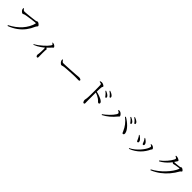

<svg xmlns="http://www.w3.org/2000/svg" viewBox="689 -3117 5522 5522"><g transform="rotate(45 3450.0 -356.5)"><path d="M277.4 -617.3Q291.7 -617.3 324.5 -619.6Q357.3 -621.9 401.3 -626.1Q445.3 -630.3 492.2 -635.5Q539 -640.7 582 -645.5Q625 -650.2 656.5 -654.6Q688 -659 699.7 -661.2Q712.8 -664.1 722.2 -669.3Q731.6 -674.6 739.6 -679Q747.7 -683.4 755.8 -683.4Q767.3 -683.4 783.6 -675.2Q800 -667 816.3 -653.8Q832.5 -640.7 843.6 -626.9Q854.7 -613.2 854.7 -603Q854.7 -592.4 846 -582.2Q837.2 -571.9 826.7 -560Q816.3 -548.1 808.8 -531.3Q756.7 -406.5 677.6 -303Q598.5 -199.4 487.9 -118.9Q377.4 -38.4 229.5 17.9L214.8 -5.6Q322.7 -59.4 410.4 -125.8Q498 -192.2 565.4 -268Q632.7 -343.8 678.4 -426.9Q724 -509.9 747.1 -597.6Q750.5 -609.5 746.5 -612.4Q742.6 -615.3 734.6 -615.3Q724.1 -615.3 695.8 -612.2Q667.5 -609.1 628.8 -604.3Q590.1 -599.5 547.7 -593.7Q505.3 -587.8 465.6 -581.9Q425.8 -576 395.1 -570.7Q364.4 -565.4 350.4 -562Q329.6 -557.7 313.3 -547Q296.9 -536.3 281.9 -536.3Q267 -536.3 248.6 -549.3Q230.2 -562.3 215.1 -579.2Q200.1 -596.2 195.1 -608.7Q190.9 -619.8 188.5 -632.5Q186.1 -645.1 184.8 -665.7L203.9 -673.1Q216.2 -655 233.6 -636.2Q251 -617.3 277.4 -617.3Z M1478.4 -548.6 1483.6 -561.9Q1496.9 -561.6 1509.8 -561Q1522.7 -560.4 1536.8 -555.2Q1553.3 -549.8 1569.6 -537.5Q1585.9 -525.2 1596.8 -511.6Q1607.7 -497.9 1607.7 -486.4Q1607.7 -477.9 1603.5 -473.3Q1599.4 -468.7 1591.8 -463.6Q1584.2 -458.5 1573.2 -447.7Q1548.9 -421.9 1515.9 -386.5Q1482.9 -351.2 1438.3 -310.8Q1422.9 -296.8 1393.7 -273.6Q1364.6 -250.4 1325.4 -223.7Q1286.2 -196.9 1238.3 -170.8Q1190.3 -144.6 1136.4 -124.1L1125.5 -141.6Q1188.9 -177.1 1248.1 -221Q1307.2 -264.9 1357.1 -309.8Q1407 -354.6 1444.1 -395Q1481.1 -435.4 1501.7 -465.2Q1522.2 -495 1522.2 -507.3Q1522.2 -519.1 1508.4 -530.3Q1494.6 -541.6 1478.4 -548.6ZM1412.5 -320.6 1440.4 -345Q1462.8 -329.5 1480.7 -316Q1498.6 -302.6 1498.6 -290.7Q1498.6 -282.6 1495.5 -273.6Q1492.4 -264.5 1491.4 -249.5Q1489.6 -195.4 1489.4 -142.4Q1489.2 -89.5 1490.5 -47.5Q1491.7 -5.5 1491.7 16.3Q1491.7 38.3 1484.6 48.2Q1477.5 58 1462.7 58Q1441.1 58 1429.8 35.7Q1418.5 13.5 1418.5 -8.5Q1418.5 -18.7 1422.2 -31.4Q1425.9 -44 1427.1 -62.8Q1429.7 -84.6 1431.3 -114.4Q1432.9 -144.3 1433.9 -175.2Q1434.9 -206 1435.3 -231.1Q1435.7 -256.2 1434.9 -269.2Q1434.1 -284.7 1429.7 -295.4Q1425.3 -306.2 1412.5 -320.6Z M2041.2 -423.1Q2051.9 -406.1 2062.4 -391.1Q2072.8 -376.1 2086.6 -366.9Q2100.3 -357.7 2120.6 -357.7Q2143.3 -357.7 2184.2 -359.2Q2225.1 -360.7 2275.8 -363.5Q2326.6 -366.3 2379.4 -369.3Q2432.2 -372.3 2479.7 -375.3Q2527.3 -378.3 2561 -380.8Q2594.6 -383.3 2606.1 -383.5Q2656.1 -386.9 2682 -390.4Q2707.8 -394 2726.6 -394Q2746 -394 2765.5 -388.7Q2784.9 -383.4 2797.5 -373.7Q2810.2 -363.9 2810.2 -349.8Q2810.2 -336.4 2800.9 -328.8Q2791.7 -321.1 2766.2 -321.1Q2739.9 -321.1 2710.6 -322.2Q2681.2 -323.3 2635.3 -323.3Q2616.6 -323.3 2575.6 -321.8Q2534.5 -320.3 2482.4 -317.4Q2430.2 -314.5 2377.9 -311.1Q2325.5 -307.7 2282.1 -304.7Q2238.7 -301.7 2216.5 -298.9Q2188.3 -295.7 2172.2 -290.8Q2156 -285.8 2144.6 -281.9Q2133.3 -278 2118.6 -278Q2105.1 -278 2086.6 -291.7Q2068.2 -305.5 2052.6 -324.9Q2037 -344.2 2030 -361.1Q2024.5 -375.4 2023 -388.7Q2021.4 -402.1 2020.7 -416.5Z M3626.8 -564.6Q3611.4 -584 3590.2 -606.1Q3569.1 -628.1 3536 -652.5L3549.5 -669.2Q3588 -653.9 3616.4 -637.6Q3644.8 -621.3 3663.5 -604.7Q3682.5 -588.5 3690.7 -573Q3699 -557.6 3699 -542Q3699 -530.5 3692.5 -523.5Q3686.1 -516.6 3675 -516.6Q3662.7 -516.6 3652.6 -531.3Q3642.5 -546 3626.8 -564.6ZM3711.5 -654.4Q3694.8 -673 3674.7 -691.8Q3654.6 -710.5 3620.5 -734.2L3633.1 -750.8Q3671.7 -737.7 3700.2 -723.1Q3728.7 -708.6 3746.8 -693.3Q3766.6 -678 3775.3 -662.5Q3783.9 -647 3783.9 -631.3Q3783.9 -618.9 3777.9 -612.6Q3771.8 -606.4 3760.9 -606.4Q3748.9 -606.4 3738.4 -620.9Q3727.9 -635.4 3711.5 -654.4ZM3233.8 -742.1Q3252.8 -746.5 3268.2 -750.2Q3283.5 -753.9 3296.9 -753.9Q3312.9 -753.9 3331.6 -747.6Q3350.2 -741.4 3367.6 -732.1Q3385.1 -722.9 3396 -712.4Q3406.9 -701.9 3406.9 -692.7Q3406.9 -682.8 3402.3 -676.3Q3397.8 -669.8 3392.8 -661.3Q3387.8 -652.7 3385.4 -635.9Q3382.4 -609.6 3380.6 -574.6Q3378.9 -539.6 3378.3 -504.5Q3377.7 -469.3 3377.5 -440.8Q3377.3 -419.8 3376.8 -378.4Q3376.3 -336.9 3376.4 -285.5Q3376.5 -234 3376.4 -181.8Q3376.4 -129.7 3376.6 -86.4Q3377 -53.3 3378.1 -30.8Q3379.2 -8.2 3379.2 4.7Q3379.2 24.5 3371.4 33.6Q3363.7 42.8 3347.4 42.8Q3331.4 42.8 3320.2 27.7Q3309 12.5 3303.1 -8.2Q3297.2 -29 3297.2 -46Q3297.2 -62.4 3302.2 -79Q3307.2 -95.6 3310.4 -124.3Q3313.4 -152.3 3315.1 -193.5Q3316.7 -234.7 3317.3 -280.4Q3317.9 -326 3318 -367.9Q3318.1 -409.7 3318.1 -438.2Q3318.1 -468.6 3317.9 -502.4Q3317.7 -536.2 3317.3 -568.9Q3317 -601.7 3316.1 -630.2Q3315.2 -658.7 3312.8 -677.1Q3310.7 -700.7 3292.5 -708.7Q3274.2 -716.6 3234.8 -721.2ZM3366.1 -462Q3441 -446.6 3511.2 -421Q3581.4 -395.4 3624.2 -368.4Q3647.2 -353.5 3663.9 -335Q3680.7 -316.5 3680.7 -293.5Q3680.7 -280.1 3672.4 -269.5Q3664 -258.8 3648.2 -258.8Q3636.4 -258.8 3626.8 -264.8Q3617.2 -270.7 3606.6 -281.8Q3596.1 -292.8 3581.3 -307.7Q3566.5 -322.5 3544 -339.3Q3508.6 -364.2 3464.8 -386.6Q3421 -409 3366.1 -428.6Z M4668.5 -540.5Q4653.2 -559.9 4631.2 -582.4Q4609.2 -604.9 4576.2 -627.6L4589.7 -645.1Q4627.4 -629.8 4656.6 -613.1Q4685.8 -596.5 4703.7 -579Q4722.6 -561.3 4730.5 -547.4Q4738.4 -533.5 4738.4 -518.7Q4738.4 -506.4 4731.9 -499.5Q4725.4 -492.5 4714.3 -492.5Q4702.9 -492.5 4693.6 -507.2Q4684.3 -521.9 4668.5 -540.5ZM4752.5 -621.1Q4734.9 -640.5 4714.5 -659.7Q4694 -678.8 4659.9 -701.8L4672.4 -719.1Q4710.3 -705.2 4739.6 -691Q4768.9 -676.9 4786.2 -660.9Q4805.9 -644.7 4814.6 -629.6Q4823.3 -614.5 4823.3 -599.6Q4823.3 -587.2 4817.3 -580.5Q4811.2 -573.9 4800.3 -573.9Q4788.3 -573.9 4778.6 -588.4Q4768.8 -602.9 4752.5 -621.1ZM4189.8 -517.6 4197.3 -536.1Q4208.8 -536.3 4224.9 -535.6Q4241 -534.9 4256.5 -530.1Q4272.5 -526.2 4288.7 -514.4Q4305 -502.7 4319.2 -487.4Q4333.4 -472.2 4342 -457.3Q4350.7 -442.3 4350.7 -431Q4350.7 -416.9 4337.9 -407.4Q4325.1 -397.9 4311 -380.9Q4276.9 -338.3 4235.9 -296.2Q4194.9 -254.1 4149.2 -215.7Q4103.4 -177.2 4054.1 -144.2Q4004.9 -111.1 3954.3 -85.9L3939.5 -106.4Q3977.9 -132.6 4021.9 -169.3Q4065.8 -206.1 4107.4 -246.8Q4149 -287.5 4182.9 -327.5Q4216.9 -367.6 4237.4 -401.1Q4258 -434.5 4258 -455.5Q4258 -467.6 4246.5 -479.2Q4235.1 -490.8 4219.1 -501.1Q4203.1 -511.3 4189.8 -517.6ZM4768.3 -130.4Q4749.4 -130.2 4741.3 -145Q4733.2 -159.7 4721.4 -189.9Q4679.4 -290.4 4616.6 -371.1Q4553.8 -451.8 4464.4 -521.9L4479.9 -542Q4533.1 -513 4588 -471.7Q4643 -430.3 4690.1 -382Q4737.1 -333.7 4767.8 -284.1Q4798.6 -234.5 4804.3 -188.9Q4806.9 -171.2 4802.2 -157.8Q4797.5 -144.5 4788.8 -137.6Q4780.1 -130.6 4768.3 -130.4Z M5290.6 -491.3 5302.5 -501.7Q5325 -490.2 5342.8 -477.4Q5360.6 -464.6 5377.1 -448.9Q5400.9 -428.6 5415.7 -404.5Q5430.4 -380.4 5430.4 -353.4Q5430.4 -336.8 5420.7 -327.9Q5410.9 -319.1 5397.4 -319.1Q5382.3 -319.1 5374.8 -331.5Q5367.4 -343.9 5361.2 -364.5Q5355 -385.2 5342.8 -409.3Q5336.2 -422.7 5327.8 -437.1Q5319.4 -451.5 5310.2 -465.5Q5301 -479.6 5290.6 -491.3ZM5194.2 49.7 5182.5 31.9Q5261.9 -9.7 5327.4 -62.3Q5392.9 -114.9 5443.1 -171.7Q5493.3 -228.6 5528.3 -281.1Q5563.3 -333.6 5580.9 -375.8Q5598.4 -418 5598.4 -440.4Q5598.4 -452.2 5586.4 -462.2Q5574.4 -472.1 5545.1 -483.9L5549.9 -499.5Q5560.3 -499.5 5572.7 -500.1Q5585.2 -500.8 5597.4 -498.6Q5611.5 -496.4 5626.1 -488.2Q5640.6 -480 5653.6 -468.4Q5666.6 -456.8 5674.3 -445.2Q5682.1 -433.6 5682.1 -424.3Q5682.1 -412.3 5671.9 -403.1Q5661.7 -393.8 5653.5 -376.8Q5625.8 -316.5 5584.4 -255.2Q5542.9 -193.8 5486.5 -137.1Q5430 -80.4 5357.3 -32.5Q5284.5 15.5 5194.2 49.7ZM5114.6 -438.6 5127.4 -450.4Q5147.4 -439.9 5165.9 -425.6Q5184.3 -411.2 5197.3 -398.9Q5228.2 -373 5243.9 -346.9Q5259.7 -320.9 5259.7 -296.7Q5259.7 -281.2 5252 -271.3Q5244.3 -261.4 5228.8 -261.4Q5213.3 -261.4 5204.9 -273.4Q5196.4 -285.5 5189.3 -306.5Q5182.2 -327.6 5167.9 -354Q5156.4 -379.5 5142.9 -400.5Q5129.4 -421.4 5114.6 -438.6Z M6045.7 -330.2Q6092.3 -363.7 6137 -406.1Q6181.7 -448.4 6220 -493.2Q6258.2 -537.9 6287.4 -579.6Q6316.6 -621.3 6332.9 -654.1Q6349.3 -686.9 6349.3 -703.8Q6349.3 -717.2 6331.5 -729Q6313.8 -740.8 6287.6 -751.6L6293.4 -770.5Q6306.8 -770.8 6321.6 -770.7Q6336.4 -770.7 6353.3 -766.7Q6373 -762.8 6394.2 -752.5Q6415.5 -742.3 6430.3 -730.9Q6445.1 -719.5 6445.1 -710Q6445.1 -697 6436.2 -687.1Q6427.4 -677.3 6415.9 -658Q6374.1 -586 6319.6 -521.8Q6265.2 -457.6 6200.7 -403.8Q6136.3 -350 6061.5 -309.2ZM6053.8 23.6Q6150.3 -26.9 6240.3 -96.9Q6330.3 -166.9 6406.2 -247.4Q6482.1 -327.9 6538.8 -410Q6595.5 -492.1 6624.3 -566Q6630 -581.5 6616.1 -581.5Q6608.1 -581.5 6587.6 -579Q6567.1 -576.5 6541.3 -572.5Q6515.5 -568.5 6492.5 -564.8Q6469.4 -561.1 6455.6 -557.8Q6439.6 -554.2 6425.3 -549.8Q6410.9 -545.4 6400.2 -545.4Q6388.8 -545.4 6372.7 -557Q6356.7 -568.5 6338.6 -582.8L6353.9 -607.4Q6369.3 -605.4 6380.5 -604.1Q6391.7 -602.8 6401.1 -602.8Q6419 -602.8 6448.3 -605Q6477.6 -607.3 6508.6 -610.6Q6539.5 -613.9 6564.5 -617.3Q6589.5 -620.7 6599.5 -622.4Q6620.7 -626.4 6629.5 -635.9Q6638.3 -645.3 6651 -645.3Q6659.8 -645.3 6674.5 -638.5Q6689.3 -631.7 6703.6 -621.2Q6718 -610.7 6727.9 -599.2Q6737.8 -587.7 6737.8 -577.6Q6737.8 -567.9 6729.1 -561.2Q6720.3 -554.4 6709.5 -546.6Q6698.7 -538.7 6691 -525.9Q6622.9 -401.6 6531.5 -293.5Q6440.2 -185.4 6324.9 -99Q6209.7 -12.5 6068.7 46.1Z"/></g></svg>

Font: Noto Serif JP
Style: Regular
Weight: 200
Designer: Ryoko NISHIZUKA 西塚涼子 (kana & ideographs); Frank Grießhammer (Latin, Greek & Cyrillic); Wenlong ZHANG 张文龙 (bopomofo); San
Foundry: Adobe
Version: Version 2.001;hotconv 1.1.0;makeotfexe 2.6.0